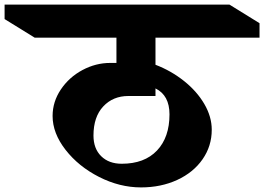

<svg xmlns="http://www.w3.org/2000/svg" viewBox="-146 -806 1150 836"><path d="M776 -241Q776 -170 736 -112.5Q696 -55 625.5 -22.5Q555 10 468 10Q375 10 285.5 -35.5Q196 -81 139.5 -153.5Q83 -226 83 -301Q83 -363 119 -416.5Q155 -470 213 -501Q271 -532 334 -532H361V-642H5L-126 -723V-786H853L984 -705V-642H531V-524Q599 -498 655 -453.5Q711 -409 743.5 -353.5Q776 -298 776 -241ZM531 -421V-388H413Q346 -388 303.5 -342.5Q261 -297 261 -216Q261 -159 294.5 -126Q328 -93 384 -93Q483 -93 537.5 -150.5Q592 -208 592 -308Q592 -391 531 -421Z"/></svg>

Font: Inknut Antiqua
Style: Bold
Weight: 700
Designer: Claus Eggers Sørensen
Foundry: Claus Eggers Sørensen
Version: Version 1.003; ttfautohint (v1.8.2) -l 8 -r 50 -G 200 -x 14 